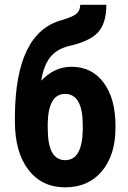

<svg xmlns="http://www.w3.org/2000/svg" viewBox="-20 -781 541 811"><path d="M282.2 -499Q367.7 -499 417.7 -431.9Q467.8 -364.7 467.8 -249V-241.7Q467.8 -126.5 410.6 -58.1Q353.5 10.3 255.4 10.3Q156.7 10.3 99.9 -64Q43 -138.2 43 -267.6V-289.6Q43.9 -466.3 93.8 -568.6Q143.6 -670.9 243.7 -696.8Q291.5 -711.4 305.2 -724.9Q318.8 -738.3 318.8 -760.7H429.2Q429.2 -682.6 394 -644.3Q358.9 -606 268.6 -585.9Q218.3 -573.2 190.9 -537.8Q163.6 -502.4 154.3 -439.9Q209.5 -499 282.2 -499ZM254.9 -384.3Q184.1 -384.3 181.6 -259.8V-241.7Q181.6 -168.9 200.4 -136.7Q219.2 -104.5 255.4 -104.5Q327.1 -104.5 329.6 -231.9V-252Q329.6 -384.3 254.9 -384.3Z"/></svg>

Font: Roboto Condensed
Style: Bold
Weight: 700
Designer: Google
Version: Version 2.134; 2016